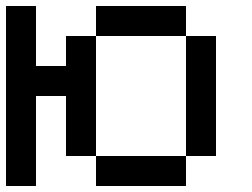

<svg xmlns="http://www.w3.org/2000/svg" viewBox="-20 -620 840 640"><path d="M0 0V-600H100V-400H200V-500H300V-100H200V-300H100V0ZM300 -100H600V0H300ZM300 -500V-600H600V-500ZM600 -100V-500H700V-100Z"/></svg>

Font: Galmuri9 Regular
Style: Regular
Weight: 400
Designer: Lee Minseo (quiple)
Version: Version 2.399;hotconv 1.1.1;makeotfexe 2.6.0 DEVELOPMENT